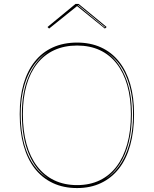

<svg xmlns="http://www.w3.org/2000/svg" viewBox="-20 -939 780 974"><path d="M371 -723Q439 -723 492.5 -698.5Q546 -674 583.5 -627Q621 -580 640.5 -513Q660 -446 660 -360Q660 -272 640.5 -202Q621 -132 583.5 -84Q546 -36 492.5 -10.5Q439 15 371 15Q302 15 248 -10.5Q194 -36 156.5 -84Q119 -132 99.5 -202Q80 -272 80 -360Q80 -446 99.5 -513Q119 -580 156.5 -627Q194 -674 248 -698.5Q302 -723 371 -723ZM371 -708Q306 -708 255 -684.5Q204 -661 168.5 -616Q133 -571 114.5 -506.5Q96 -442 96 -360Q96 -275 114.5 -208.5Q133 -142 168.5 -95.5Q204 -49 255 -24.5Q306 0 371 0Q436 0 486.5 -24.5Q537 -49 572 -95.5Q607 -142 625.5 -208.5Q644 -275 644 -360Q644 -442 625.5 -506.5Q607 -571 572 -616Q537 -661 486.5 -684.5Q436 -708 371 -708ZM228 -31Q162 -73 126.5 -157Q91 -241 91 -360Q91 -475 127.5 -556Q164 -637 225 -677Q192 -657 166 -626.5Q140 -596 122 -556Q104 -516 94.5 -467Q85 -418 85 -360Q85 -300 94 -249Q103 -198 121 -156.5Q139 -115 165.5 -83.5Q192 -52 228 -31ZM514 -31Q548 -52 574 -83.5Q600 -115 618 -156.5Q636 -198 645.5 -249Q655 -300 655 -360Q655 -417 645.5 -466.5Q636 -516 618.5 -556Q601 -596 575 -626.5Q549 -657 516 -677Q577 -637 613 -555.5Q649 -474 649 -360Q649 -281 633 -216.5Q617 -152 586.5 -105.5Q556 -59 514 -31ZM229 -794 221 -802 363 -919H379L521 -802L512 -794L371 -908ZM513 -802 378 -913H374L375 -912L511 -800Z"/></svg>

Font: Kalnia Glaze Thin Thin
Style: Regular
Weight: 250
Version: Version 1.110